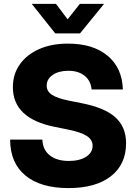

<svg xmlns="http://www.w3.org/2000/svg" viewBox="-20 -966 708 998"><path d="M336.4 11.7Q190.9 11.7 111.8 -54Q32.7 -119.6 32.7 -240.2H200.2Q202.1 -188 238.5 -158.7Q274.9 -129.4 337.9 -129.4Q393.6 -129.4 427.5 -151.1Q461.4 -172.9 461.4 -208.5Q461.4 -239.3 431.9 -258.8Q402.3 -278.3 336.4 -292L261.7 -307.1Q46.9 -351.1 46.9 -512.7Q46.9 -580.1 82.8 -631.1Q118.7 -682.1 183.1 -710.7Q247.6 -739.3 333 -739.3Q463.9 -739.3 539.6 -676Q615.2 -612.8 618.7 -501H456.1Q452.1 -545.9 419.9 -572Q387.7 -598.1 335.4 -598.1Q285.6 -598.1 254.2 -576.7Q222.7 -555.2 222.7 -521Q222.7 -491.2 250.2 -473.1Q277.8 -455.1 340.3 -442.4L404.3 -429.7Q525.4 -405.8 580.3 -355.7Q635.3 -305.7 635.3 -221.2Q635.3 -111.3 556.2 -49.8Q477.1 11.7 336.4 11.7ZM271 -945.8 331.5 -865.7 395 -945.8H520.5V-945.3L396 -792.5H267.1L145.5 -945.3V-945.8Z"/></svg>

Font: Inter Display ExtraBold
Style: Regular
Weight: 800
Designer: Rasmus Andersson
Foundry: rsms
Version: Version 4.000;git-a52131595